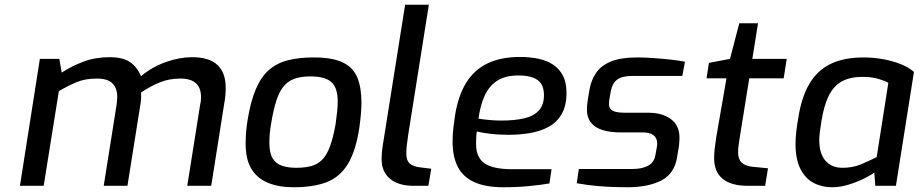

<svg xmlns="http://www.w3.org/2000/svg" viewBox="-20 -783 3871 809"><path d="M64 0 148 -535H230L240 -477Q281 -504 331 -523Q381 -542 442 -542Q497 -542 527 -522Q557 -502 574 -462Q621 -501 678.5 -521.5Q736 -542 789 -542Q861 -542 896 -509.5Q931 -477 931 -413Q931 -397 929.5 -380Q928 -363 925 -348L870 0H769L824 -346Q826 -352 826.5 -359.5Q827 -367 827 -374Q827 -452 740 -452Q693 -452 653.5 -436Q614 -420 574 -393Q575 -383 574.5 -369.5Q574 -356 571 -339L517 0H417L471 -340Q472 -351 473 -358Q474 -365 474 -375Q474 -411 454 -431.5Q434 -452 388 -452Q339 -452 303 -437Q267 -422 228 -399L164 0Z M1217 6Q1154 6 1108.5 -13Q1063 -32 1039 -72Q1015 -112 1015 -177Q1015 -203 1017 -227Q1019 -251 1023 -276Q1036 -356 1058 -407.5Q1080 -459 1113 -488Q1146 -517 1192.5 -529Q1239 -541 1303 -541Q1380 -541 1424 -520Q1468 -499 1485.5 -456.5Q1503 -414 1503 -351Q1503 -327 1500.5 -300Q1498 -273 1494 -244Q1479 -146 1445.5 -91.5Q1412 -37 1356.5 -15.5Q1301 6 1217 6ZM1228 -76Q1265 -76 1292 -83.5Q1319 -91 1338 -110.5Q1357 -130 1370.5 -166.5Q1384 -203 1394 -260Q1398 -288 1400.5 -311.5Q1403 -335 1403 -355Q1403 -413 1376.5 -437Q1350 -461 1288 -461Q1250 -461 1223 -452Q1196 -443 1177 -421.5Q1158 -400 1145 -360.5Q1132 -321 1122 -260Q1118 -237 1116.5 -217.5Q1115 -198 1115 -181Q1115 -138 1129 -115.5Q1143 -93 1168.5 -84.5Q1194 -76 1228 -76Z M1724 0Q1658 0 1623 -30Q1588 -60 1588 -111Q1588 -131 1590 -149.5Q1592 -168 1595 -184L1687 -763H1787L1700 -215Q1699 -206 1697 -192.5Q1695 -179 1693.5 -165Q1692 -151 1692 -138Q1692 -106 1707 -93.5Q1722 -81 1749 -78L1797 -72L1785 0Z M2102 6Q2025 6 1977.5 -16Q1930 -38 1908.5 -81Q1887 -124 1887 -185Q1887 -215 1890 -242Q1893 -269 1897 -295Q1910 -378 1943.5 -433Q1977 -488 2033.5 -515.5Q2090 -543 2171 -543Q2213 -543 2248.5 -535.5Q2284 -528 2310 -511Q2336 -494 2351.5 -465Q2367 -436 2367 -392Q2367 -338 2347 -303Q2327 -268 2292.5 -249Q2258 -230 2214 -222.5Q2170 -215 2123 -215Q2079 -215 2043.5 -219.5Q2008 -224 1989 -229Q1987 -216 1986.5 -202Q1986 -188 1986 -175Q1986 -120 2021.5 -95Q2057 -70 2139 -70H2304L2295 -10Q2261 -4 2209.5 1Q2158 6 2102 6ZM2092 -275Q2149 -275 2189 -284.5Q2229 -294 2250.5 -317.5Q2272 -341 2272 -382Q2272 -426 2245.5 -445.5Q2219 -465 2164 -465Q2110 -465 2076 -443.5Q2042 -422 2023 -381.5Q2004 -341 1996 -283Q2015 -280 2040.5 -277.5Q2066 -275 2092 -275Z M2623 6Q2596 6 2566 5Q2536 4 2506 1.5Q2476 -1 2451 -4.5Q2426 -8 2410 -11L2419 -71H2645Q2686 -71 2711.5 -85Q2737 -99 2742 -132L2748 -165Q2749 -170 2749 -172.5Q2749 -175 2749 -178Q2749 -225 2688 -225H2595Q2551 -225 2519 -235Q2487 -245 2470 -266.5Q2453 -288 2453 -321Q2453 -331 2454 -342Q2455 -353 2457 -365L2464 -406Q2471 -446 2492 -476.5Q2513 -507 2554.5 -524Q2596 -541 2664 -541Q2693 -541 2730.5 -538.5Q2768 -536 2804.5 -532Q2841 -528 2866 -523L2855 -463H2645Q2601 -463 2580.5 -447.5Q2560 -432 2554 -400L2549 -373Q2547 -363 2546.5 -356.5Q2546 -350 2546 -344Q2546 -325 2561.5 -316.5Q2577 -308 2614 -308H2712Q2771 -308 2807 -281Q2843 -254 2843 -204Q2843 -196 2842.5 -187Q2842 -178 2841 -169L2833 -121Q2822 -51 2766.5 -22.5Q2711 6 2623 6Z M3132 0Q3061 0 3025 -29.5Q2989 -59 2989 -116Q2989 -136 2991.5 -158Q2994 -180 2998 -205L3041 -453H2957L2967 -518L3056 -535L3095 -685H3174L3150 -535H3295L3282 -453H3137L3097 -204Q3095 -191 3092.5 -173.5Q3090 -156 3090 -141Q3090 -112 3105.5 -97.5Q3121 -83 3153 -80L3216 -74L3204 0Z M3486 6Q3443 6 3408 -12.5Q3373 -31 3352.5 -71.5Q3332 -112 3332 -176Q3332 -203 3335.5 -232Q3339 -261 3343 -282Q3356 -370 3389 -427.5Q3422 -485 3478.5 -513Q3535 -541 3620 -541Q3659 -541 3699 -534Q3739 -527 3773.5 -513.5Q3808 -500 3831 -480L3755 0H3668L3664 -56Q3650 -45 3620.5 -30.5Q3591 -16 3555.5 -5Q3520 6 3486 6ZM3530 -76Q3573 -76 3607.5 -90.5Q3642 -105 3674 -121L3723 -434Q3710 -442 3682 -450.5Q3654 -459 3615 -459Q3559 -459 3524.5 -438.5Q3490 -418 3470.5 -376.5Q3451 -335 3441 -272Q3437 -247 3434.5 -227Q3432 -207 3432 -193Q3432 -136 3458 -106Q3484 -76 3530 -76Z"/></svg>

Font: Exo Thin Medium
Style: Italic
Weight: 500
Italic angle: -9°
Version: Version 2.000